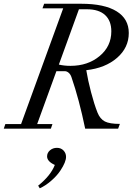

<svg xmlns="http://www.w3.org/2000/svg" viewBox="-39 -683 733 1019"><path d="M-19 0 -10.7 -24.4H72.8L296.4 -638.7H186.5L195.3 -663.1H391.6Q515.1 -663.1 579.8 -623Q644.5 -583 644.5 -507.8Q644.5 -430.2 582.3 -376Q520 -321.8 418.9 -310.5Q427.7 -256.8 444.1 -194.1Q460.4 -131.3 478.5 -85.4Q492.2 -51.3 517.6 -38.3Q543 -25.4 597.2 -25.4L587.9 0H413.1Q380.9 -156.2 340.3 -273.4Q335.4 -288.1 325.7 -296.6Q315.9 -305.2 304.7 -305.2H260.3L158.2 -24.4H239.3L231 0ZM422.4 -633.8H379.9L273.4 -340.3Q301.3 -333.5 335 -333.5Q427.2 -333.5 489.5 -385.3Q551.8 -437 551.8 -516.6Q551.8 -572.8 518.6 -603.3Q485.4 -633.8 422.4 -633.8ZM171.9 316.4 163.6 302.2Q230 249 252 192.4Q210.9 173.8 210.9 147Q210.9 127.9 226.3 114.7Q241.7 101.6 263.2 101.6Q284.7 101.6 298.1 115.7Q311.5 129.9 311.5 149.4Q311.5 176.8 282.2 221.2Q263.7 249.5 232.7 276.4Q201.7 303.2 171.9 316.4Z"/></svg>

Font: Elstob 18pt
Style: Italic
Weight: 400
Italic angle: -20°
Designer: Peter S. Baker
Version: Version 1.015